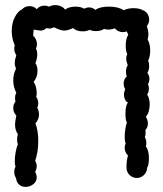

<svg xmlns="http://www.w3.org/2000/svg" viewBox="-20 -734 640 753"><path d="M565 -475Q565 -460 558 -448Q566 -437 566 -425Q566 -413 560 -404Q564 -397 564 -387Q564 -373 557 -363Q567 -349 567 -325Q567 -293 552 -276Q560 -263 560 -250Q560 -234 550 -224Q551 -220 551 -212Q551 -204 548 -196Q554 -186 554 -174Q554 -164 552 -159Q564 -146 564 -112Q564 -87 557 -76Q556 -58 544 -47Q532 -36 516 -36Q503 -36 491 -45Q476 -57 476 -78Q476 -105 482 -124Q469 -137 469 -155Q469 -164 473 -172Q469 -179 469 -196Q469 -211 471.5 -228Q474 -245 478 -252Q472 -263 472 -287Q472 -321 482 -332Q475 -334 470.5 -343.5Q466 -353 466 -364Q466 -372 471 -384Q465 -395 465 -406Q465 -424 477 -434Q474 -443 474 -453Q474 -468 481 -478Q475 -494 475 -504Q475 -514 479 -521Q473 -536 473 -556Q473 -581 483 -598Q478 -609 477 -611Q470 -608 462 -608Q443 -608 430 -623Q418 -618 405 -618Q393 -618 389 -621Q376 -612 356 -612Q343 -612 331 -617Q320 -611 305 -611Q279 -611 267 -624Q245 -614 232 -614Q217 -614 192 -627Q182 -622 174 -622Q170 -622 162 -624Q152 -614 140 -614Q135 -614 126.5 -615.5Q118 -617 112 -618L110 -594Q117 -588 121 -579Q125 -570 125 -561Q125 -551 121 -544Q126 -534 126 -521Q126 -503 119 -487Q127 -473 127 -457Q127 -431 112 -413Q117 -406 120.5 -394Q124 -382 124 -370Q124 -358 122 -354Q130 -343 130 -329Q130 -319 126 -312Q133 -299 133 -285Q133 -266 119 -250Q130 -223 130 -180Q130 -139 118 -103Q124 -94 124 -83Q124 -72 118 -60Q124 -48 124 -38Q124 -22 110.5 -11.5Q97 -1 80 -1Q66 -1 55.5 -9.5Q45 -18 43 -35Q36 -46 36 -60Q36 -73 41 -80Q38 -88 38 -102Q38 -119 41.5 -138Q45 -157 50 -168Q47 -177 47 -186Q47 -198 50 -208Q39 -223 39 -246Q39 -256 44 -281Q32 -293 32 -310Q32 -326 41 -336Q39 -340 39 -350Q39 -361 44 -370Q32 -393 32 -419Q32 -444 43 -465Q38 -475 38 -487Q38 -500 44 -518Q36 -529 36 -543Q36 -552 38 -556Q26 -583 26 -613Q26 -644 38.5 -667.5Q51 -691 66 -697Q78 -710 96 -710Q113 -710 124 -698Q136 -712 155 -712Q161 -712 173 -708Q184 -714 196 -714Q208 -714 219.5 -709Q231 -704 235 -696Q250 -708 277 -708Q296 -708 310 -700Q320 -705 328 -705Q344 -705 354 -695Q371 -708 407 -708Q444 -708 465 -694Q483 -702 503 -702Q526 -702 540 -694Q552 -690 558.5 -679.5Q565 -669 565 -657Q565 -643 556 -632Q562 -613 562 -600Q562 -590 559 -579Q569 -562 569 -536Q569 -512 561 -496Q565 -487 565 -475Z"/></svg>

Font: Pangolin
Style: Regular
Weight: 400
Designer: Kevin Burke
Foundry: Google, Inc.
Version: Version 1.101